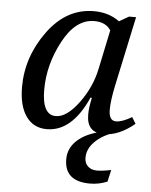

<svg xmlns="http://www.w3.org/2000/svg" viewBox="-55 -591 689 877"><g transform="rotate(5 289.5 -153.0)"><path d="M365.2 -150.9H358.9Q287.1 9.8 171.9 9.8Q110.8 9.8 76.9 -38.3Q43 -86.4 43 -172.9Q43 -310.5 128.7 -428.2Q214.4 -545.9 340.8 -545.9Q408.7 -545.9 458 -509.8L502 -535.2H534.2L465.8 -214.8Q451.2 -146 451.2 -104Q451.2 -53.2 483.9 -53.2Q512.2 -53.2 556.2 -79.1L574.2 -49.8Q502.4 9.8 433.1 9.8Q355 9.8 355 -73.2Q355 -105 365.2 -150.9ZM421.9 -464.8Q398.9 -501 346.2 -501Q260.7 -501 202.9 -392.3Q145 -283.7 145 -168.9Q145 -53.2 208 -53.2Q257.8 -53.2 312.5 -127Q367.2 -200.7 384.8 -288.1ZM479 0Q425.8 17.6 392.8 50.8Q359.9 84 359.9 124Q359.9 148.9 375.5 163.6Q391.1 178.2 417 178.2Q442.4 178.2 481.9 169.9L469.7 224.1Q431.6 240.2 390.1 240.2Q272.9 240.2 272.9 138.2Q272.9 88.4 311.8 52.2Q350.6 16.1 421.9 0Z"/></g></svg>

Font: Droid Serif
Style: Italic
Weight: 400
Italic angle: -12°
Designer: Monotype Design team
Foundry: Monotype Imaging Inc.
Version: Version 1.03